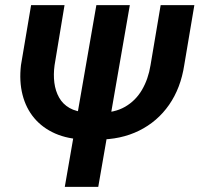

<svg xmlns="http://www.w3.org/2000/svg" viewBox="-20 -731 780 751"><path d="M608.4 -710.9H740.2L700.7 -476.6Q687 -386.7 641.4 -321Q595.7 -255.4 524.2 -220Q452.6 -184.6 361.8 -185.1L309.1 -185.5Q245.6 -187 196 -208.7Q146.5 -230.5 114 -269Q81.5 -307.6 68.1 -360.4Q54.7 -413.1 62 -476.1L101.6 -710.9H232.4L193.4 -475.6Q188.5 -439.9 192.6 -407.5Q196.8 -375 211.2 -349.4Q225.6 -323.7 252 -308.6Q278.3 -293.5 318.4 -291.5L370.6 -290.5Q428.2 -289.6 469.5 -313.5Q510.7 -337.4 535.4 -379.6Q560.1 -421.9 568.8 -476.1ZM487.8 -710.9 364.3 0H233.4L356.9 -710.9Z"/></svg>

Font: Roboto SemiBold
Style: Italic
Weight: 600
Designer: Christian Robertson
Foundry: Google
Version: Version 3.009; 2024